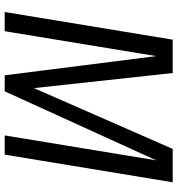

<svg xmlns="http://www.w3.org/2000/svg" viewBox="12 -788 775 840"><g transform="rotate(90 400.0 -367.5)"><path d="M32 0 153 -735H299L365 -128L631 -735H777L656 0H572L681 -663L379 0H309L225 -663L116 0Z"/></g></svg>

Font: Iosevka Aile Oblique
Style: Regular
Weight: 400
Italic angle: -9°
Designer: Belleve Invis
Foundry: Belleve Invis
Version: Version 31.1.0; ttfautohint (v1.8.4)